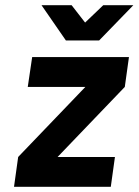

<svg xmlns="http://www.w3.org/2000/svg" viewBox="-20 -720 534 740"><path d="M140 -700 234 -564H362L494 -700H378L308 -633L256 -700ZM34 0H407L423 -115H202L461 -385L477 -500H104L87 -385H309L50 -115Z"/></svg>

Font: Unageo
Style: SemiBold-Italic
Weight: 600
Designer: Richard Sepsi
Foundry: Richard Sepsi
Version: Version 2.000